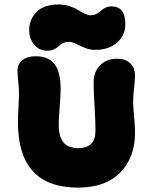

<svg xmlns="http://www.w3.org/2000/svg" viewBox="-20 -878 699 867"><path d="M192.9 -648.9Q156.7 -648.9 134.3 -676.5Q111.8 -704.1 111.8 -742.2Q111.8 -790.5 145.3 -824.2Q178.7 -857.9 244.1 -857.9Q270 -857.9 293.7 -850.3Q317.4 -842.8 331.5 -833.5Q345.7 -824.2 361.3 -816.7Q377 -809.1 388.2 -809.1Q403.3 -809.1 415.8 -815.4Q428.2 -821.8 435.5 -829.1Q442.9 -836.4 455.6 -842.8Q468.3 -849.1 483.9 -849.1Q545.9 -849.1 545.9 -769Q545.9 -717.8 508.3 -685.3Q470.7 -652.8 410.2 -652.8Q385.3 -652.8 363.3 -661.9Q341.3 -670.9 323.5 -679.9Q305.7 -689 291 -689Q274.9 -689 262.9 -682.6Q251 -676.3 244.4 -668.9Q237.8 -661.6 224.4 -655.3Q210.9 -648.9 192.9 -648.9ZM332 -30.8Q61 -30.8 61 -326.2Q61 -351.1 63.5 -393.6Q65.9 -436 65.9 -450.2Q65.9 -480 62.5 -508.8Q59.1 -537.6 59.1 -558.1Q59.1 -588.4 80.8 -606.2Q102.5 -624 141.1 -624Q198.2 -624 226.1 -588.9Q253.9 -553.7 253.9 -475.1Q253.9 -452.1 249.5 -395.8Q245.1 -339.4 245.1 -315.9Q245.1 -261.2 266.6 -235.1Q288.1 -209 333 -209Q411.1 -209 411.1 -287.1Q411.1 -331.5 407 -398.2Q402.8 -464.8 402.8 -505.9Q402.8 -554.7 432.4 -583.7Q461.9 -612.8 508.8 -612.8Q546.4 -612.8 568.1 -592.3Q589.8 -571.8 589.8 -536.1Q589.8 -518.6 585.4 -480Q581.1 -441.4 581.1 -420.9Q581.1 -398.9 585.4 -353Q589.8 -307.1 589.8 -279.8Q589.8 -167 522.9 -98.9Q456.1 -30.8 332 -30.8Z"/></svg>

Font: Shantell Sans Irregular Bouncy
Style: Regular
Weight: 800
Designer: Stephen Nixon, Anya Danilova, Shantell Martin
Foundry: Arrow Type
Version: Version 1.006;[9816181b4]